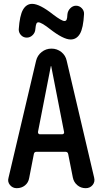

<svg xmlns="http://www.w3.org/2000/svg" viewBox="-20 -985 540 1005"><path d="M333 -911.1Q335 -928.7 348.1 -941.9Q361.3 -955.1 377.9 -955.1Q395.5 -955.1 408.2 -941.9Q420.9 -928.7 419.9 -911.1Q416 -837.9 398.4 -808.1Q380.9 -778.3 349.6 -778.3Q311.5 -778.3 240.2 -834Q196.3 -868.2 180.7 -868.2Q173.8 -868.2 170.4 -860.8Q167 -853.5 165 -832Q164.1 -814.5 150.9 -801.3Q137.7 -788.1 120.1 -788.1Q102.5 -788.1 90.3 -800.8Q78.1 -813.5 78.1 -831.1Q83 -904.3 100.6 -934.6Q118.2 -964.8 148.4 -964.8Q187.5 -964.8 257.8 -909.2Q302.7 -875 317.4 -875Q325.2 -875 328.6 -881.8Q332 -888.7 333 -911.1ZM246.1 -638.7 178.7 -293.9Q178.7 -289.1 181.2 -285.6Q183.6 -282.2 188.5 -282.2H305.7Q310.5 -282.2 313.5 -285.6Q316.4 -289.1 315.4 -293.9L248 -638.7Q248 -639.6 247.1 -639.6Q246.1 -639.6 246.1 -638.7ZM67.4 0Q45.9 0 32.2 -16.6Q18.6 -33.2 24.4 -53.7L168.9 -667Q175.8 -695.3 198.2 -712.9Q220.7 -730.5 249.5 -730.5Q278.3 -730.5 300.8 -712.9Q323.2 -695.3 329.1 -667L472.7 -55.7Q478.5 -33.2 464.8 -16.6Q451.2 0 428.7 0Q403.3 0 384.8 -15.6Q366.2 -31.2 361.3 -55.7L336.9 -178.7Q335 -189.5 324.2 -190.4H170.9Q159.2 -190.4 157.2 -178.7L132.8 -53.7Q128.9 -29.3 110.8 -14.6Q92.8 0 67.4 0Z"/></svg>

Font: Rounded-X Mgen+ 1m medium
Style: Regular
Weight: 500
Designer: [Source Han Sans]
Ryoko NISHIZUKA  (kana & ideographs); Paul D. Hunt (Latin, Greek & Cyrillic); Wenlong ZHANG  (bopomofo
Version: Version 1.059.20150602